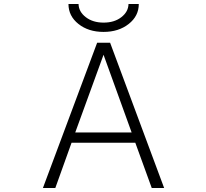

<svg xmlns="http://www.w3.org/2000/svg" viewBox="-20 -947 1040 968"><path d="M662.1 -227.5H340.8L258.8 1H196.3L469.7 -731.4H535.2L807.6 1H745.1ZM325.2 -926.8H376Q377 -887.7 412.6 -860.4Q448.2 -833 502.4 -833Q556.6 -833 591.8 -860.4Q627 -887.7 627.9 -926.8H679.7Q679.7 -866.2 628.9 -826.2Q578.1 -786.1 502 -786.1Q425.8 -786.1 375.5 -826.2Q325.2 -866.2 325.2 -926.8ZM502 -670.9 359.4 -279.3H643.6Z"/></svg>

Font: GenEi Gothic M Light
Style: Regular
Weight: 300
Designer: o_tamon (Modified); [Source Han Sans]
Ryoko NISHIZUKA  (kana & ideographs); Paul D. Hunt (Latin, Greek & Cyrillic); Wenl
Version: Version 1.1a;Original Version 1.004